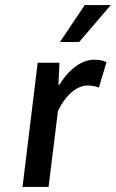

<svg xmlns="http://www.w3.org/2000/svg" viewBox="-20 -739 458 759"><path d="M69 0H172L209 -300C245 -374 291 -401 326 -401C345 -401 356 -398 371 -393L401 -493C388 -500 374 -503 352 -503C305 -503 254 -468 215 -404H211L215 -491H129ZM418 -719H315L217 -573H293Z"/></svg>

Font: Falling Sky
Style: CondObl
Weight: 400
Designer: Paul D. Hunt
Foundry: Adobe Systems Incorporated
Version: Version 1.02